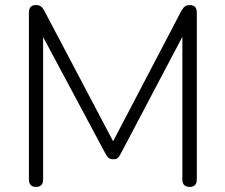

<svg xmlns="http://www.w3.org/2000/svg" viewBox="-20 -731 889 757"><path d="M122 6Q94 6 94 -24V-681Q94 -711 121 -711Q134 -711 141 -706Q148 -701 154 -690L426 -174L696 -690Q703 -701 709.5 -706Q716 -711 729 -711Q756 -711 756 -681V-24Q756 6 728 6Q699 6 699 -24V-586L455 -123Q449 -112 443.5 -107.5Q438 -103 427 -103Q415 -103 408.5 -108Q402 -113 397 -123L150 -585V-24Q150 6 122 6Z"/></svg>

Font: Nunito Light
Style: Regular
Weight: 300
Designer: Vernon Adams
Foundry: Vernon Adams
Version: Version 3.601; ttfautohint (v1.8.2.53-6de2)